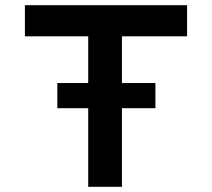

<svg xmlns="http://www.w3.org/2000/svg" viewBox="-20 -720 817 740"><path d="M201 -303V-400H579V-303ZM320 0V-580H76V-700H701V-580H450V0Z"/></svg>

Font: Lexend Mega Medium
Style: Regular
Weight: 500
Version: Version 1.007